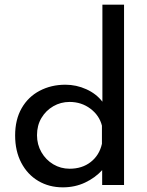

<svg xmlns="http://www.w3.org/2000/svg" viewBox="-20 -795 633 825"><path d="M250 10Q191 10 144.5 -17.5Q98 -45 71.5 -95.5Q45 -146 45 -213Q45 -281 73 -330Q101 -379 150.5 -405Q200 -431 261 -431Q308 -431 351 -411.5Q394 -392 420 -358V-775H513V0H419V-64Q389 -31 345.5 -10.5Q302 10 250 10ZM279 -70Q333 -70 370 -99Q407 -128 418 -177V-255Q407 -299 368.5 -328Q330 -357 279 -357Q241 -357 209 -338.5Q177 -320 158 -288Q139 -256 139 -214Q139 -174 158 -141Q177 -108 209 -89Q241 -70 279 -70Z"/></svg>

Font: Synthetic
Style: Regular
Weight: 400
Designer: Santiago Orozco
Foundry: Typemade
Version: Version 2.000; ttfautohint (v1.8.4.7-5d5b)